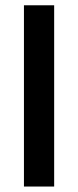

<svg xmlns="http://www.w3.org/2000/svg" viewBox="-20 -700 292 720"><path d="M183.1 -680.2V-0.5H69.8V-680.2Z"/></svg>

Font: Vazirmatn FD NL SemiBold
Style: Regular
Weight: 600
Designer: Saber Rastikerdar
Foundry: Saber Rastikerdar
Version: Version 33.003